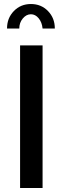

<svg xmlns="http://www.w3.org/2000/svg" viewBox="-20 -936 312 956"><path d="M192 0H80V-710H192ZM134 -865Q111 -865 93.5 -844Q76 -823 76 -794H15Q15 -846 49 -881Q83 -916 134 -916Q185 -916 219 -881Q253 -846 253 -794H192Q189 -825 172.5 -845Q156 -865 134 -865Z"/></svg>

Font: Raleway
Style: Regular
Weight: 600
Designer: Matt McInerney, Pablo Impallari, Rodrigo Fuenzalida
Foundry: Matt McInerney, Pablo Impallari, Rodrigo Fuenzalida
Version: Version 1.000;PS 001.001;hotconv 1.0.56; ttfautohint (v1.5)